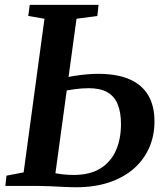

<svg xmlns="http://www.w3.org/2000/svg" viewBox="-20 -763 682 788"><path d="M292.5 5.5Q270 5.5 240.5 4Q211 2.5 181.8 1.2Q152.5 0 130.5 0H2L6.5 -42L77 -55.5L162.5 -686L96 -697.5L102 -743H384.5L379.5 -697.5L294 -686L207.5 -52Q223 -49 243 -47Q263 -45 282 -45Q349.5 -45 392.5 -72Q435.5 -99 456 -146Q476.5 -193 476.5 -253.5Q476.5 -302.5 463 -335.2Q449.5 -368 420.5 -384.5Q391.5 -401 344 -401Q316.5 -401 289.2 -397.2Q262 -393.5 243 -390.5L249.5 -444.5Q265.5 -448.5 288 -452Q310.5 -455.5 335.5 -457.8Q360.5 -460 383 -460Q459.5 -460 510.8 -438Q562 -416 588 -372.5Q614 -329 614 -264Q614 -206.5 592.5 -157.2Q571 -108 529.8 -71.5Q488.5 -35 428.8 -14.8Q369 5.5 292.5 5.5Z"/></svg>

Font: Merriweather 28pt SemiBold
Style: Italic
Weight: 600
Italic angle: -7.8°
Version: Version 2.101